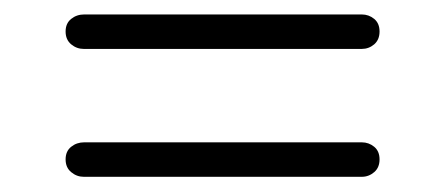

<svg xmlns="http://www.w3.org/2000/svg" viewBox="-20 -472 594 259"><path d="M68.5 -429.5Q68.5 -440.5 76 -446.5Q83.5 -452.5 93.5 -452.5H468Q477.5 -452.5 484.8 -446.5Q492 -440.5 492 -429.5Q492 -418.5 484.8 -412.2Q477.5 -406 468 -406H93Q83.5 -406 76 -412.2Q68.5 -418.5 68.5 -429.5ZM68.5 -257Q68.5 -268 76 -274Q83.5 -280 93.5 -280H468Q477.5 -280 484.8 -274Q492 -268 492 -257Q492 -246 484.8 -239.8Q477.5 -233.5 468 -233.5H93Q83.5 -233.5 76 -239.8Q68.5 -246 68.5 -257Z"/></svg>

Font: Fraunces 18pt
Style: Regular
Weight: 400
Version: Version 1.000;[b76b70a41]